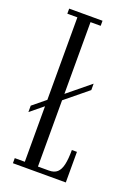

<svg xmlns="http://www.w3.org/2000/svg" viewBox="-136 -759 588 817"><g transform="rotate(20 158.0 -350.0)"><path d="M18.5 -227V-256L238 -435.5V-406.5ZM31 0V-23H76.5V-677H31V-700H182V-677H136V-23H185.5Q209.5 -23 222.8 -35Q236 -47 241.8 -72.5Q247.5 -98 247.5 -138.5H270.5V0Z"/></g></svg>

Font: Imbue 48pt Light
Style: Regular
Weight: 300
Designer: Tyler Finck
Foundry: Etcetera Type Company
Version: Version 1.102